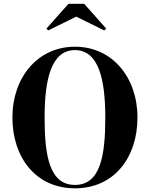

<svg xmlns="http://www.w3.org/2000/svg" viewBox="-20 -1014 814 1044"><path d="M394.5 -923.5 547 -848.5 557.5 -858.5 437.5 -993.5H352.5L232.5 -858.5L242 -848.5ZM387.5 10C600.5 10 727.5 -157.5 727.5 -375C727.5 -592.5 591 -760 387.5 -760C184.5 -760 47.5 -592.5 47.5 -375C47.5 -157.5 175 10 387.5 10ZM387.5 -741.5C516.5 -741.5 552.5 -582 552.5 -375C552.5 -168 526.5 -8.5 387.5 -8.5C248.5 -8.5 222.5 -168 222.5 -375C222.5 -582 258.5 -741.5 387.5 -741.5Z"/></svg>

Font: Bodoni* 11pt
Style: Bold
Weight: 700
Version: Version 2.3